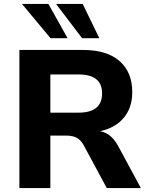

<svg xmlns="http://www.w3.org/2000/svg" viewBox="-20 -960 759 980"><path d="M79 0V-705H405Q525 -705 590 -648.5Q655 -592 655 -490Q655 -428 629 -383.5Q603 -339 555.5 -313.5Q508 -288 442 -284L448 -293L477 -292Q510 -290 536.5 -271Q563 -252 584 -213L699 0H525L407 -219Q397 -237 384 -248Q371 -259 354.5 -263.5Q338 -268 317 -268H237V0ZM237 -385H381Q441 -385 471 -409.5Q501 -434 501 -483Q501 -532 471 -556Q441 -580 380 -580H237ZM399 -765 266 -940H402L487 -765ZM238 -765 92 -940H227L325 -765Z"/></svg>

Font: Nunito Sans 10pt ExtraBold
Style: Regular
Weight: 800
Designer: Vernon Adams
Foundry: Vernon Adams
Version: Version 3.101;gftools[0.9.27]